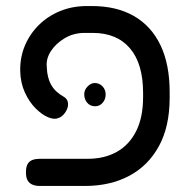

<svg xmlns="http://www.w3.org/2000/svg" viewBox="-20 -606 629 636"><path d="M111 10Q99 10 88.5 6Q78 2 72 -7.5Q66 -17 66 -35Q66 -54 72 -63.5Q78 -73 88.5 -76.5Q99 -80 112 -80H271Q326 -80 367 -103Q408 -126 431 -171.5Q454 -217 454 -285V-298Q454 -395 410.5 -446Q367 -497 287 -497H260Q224 -497 194.5 -479.5Q165 -462 148.5 -436.5Q132 -411 135 -384Q136 -349 149.5 -325Q163 -301 192 -285Q202 -279 204.5 -268.5Q207 -258 203 -247Q199 -236 191 -227Q183 -218 173 -215Q160 -209 139.5 -217.5Q119 -226 98 -247Q77 -268 62.5 -299.5Q48 -331 47 -370Q46 -416 62.5 -455Q79 -494 109 -523.5Q139 -553 179.5 -569.5Q220 -586 268 -586H284Q366 -586 423.5 -553Q481 -520 511.5 -456.5Q542 -393 542 -301V-282Q542 -187 506.5 -122Q471 -57 408 -23.5Q345 10 261 10ZM295 -254Q279 -254 269 -265.5Q259 -277 259 -294Q259 -308 270 -319.5Q281 -331 294 -331Q309 -331 319.5 -320Q330 -309 330 -293Q330 -277 320 -265.5Q310 -254 295 -254Z"/></svg>

Font: Fredoka Light
Style: Regular
Weight: 400
Version: Version 2.001